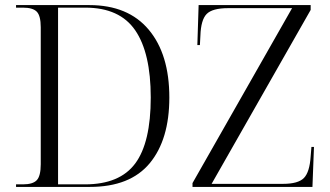

<svg xmlns="http://www.w3.org/2000/svg" viewBox="-20 -734 1294 754"><path d="M43 0V-10H70Q109 -10 124.5 -26.5Q140 -43 140 -89V-627Q140 -672 124.5 -688Q109 -704 70 -704H43V-714H331Q483 -714 564 -617.5Q645 -521 645 -351Q645 -186 568 -93Q491 0 333 0ZM314 -10Q450 -10 511 -92Q572 -174 572 -351Q572 -526 511 -615Q450 -704 315 -704H208V-10ZM736 0V-15L1127 -702H876Q814 -702 791.5 -679Q769 -656 767 -594L765 -557H755L760 -714H1200V-695L811 -12H1091Q1151 -12 1173.5 -35Q1196 -58 1200 -120L1203 -157H1213L1207 0Z"/></svg>

Font: Noto Serif Display Light
Style: Regular
Weight: 300
Designer: Monotype Design Team
Foundry: Monotype Imaging Inc.
Version: Version 2.009